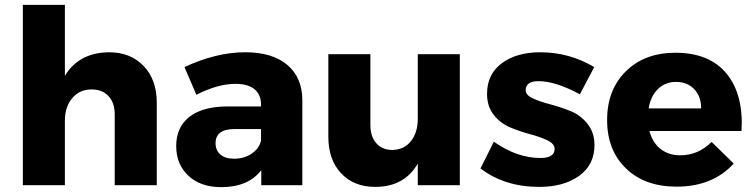

<svg xmlns="http://www.w3.org/2000/svg" viewBox="-20 -762 3096 790"><path d="M74 0V-742H247V-450Q304 -545 428 -547Q517 -547 571 -490.5Q625 -434 625 -340V0H452V-292Q452 -339 426.5 -366.5Q401 -394 357 -394Q307 -394 277 -358Q247 -322 247 -266V0Z M705 -161Q705 -238 758.5 -280.5Q812 -323 912 -324H1054V-332Q1054 -372 1027.5 -394.5Q1001 -417 949 -417Q876 -417 788 -372L739 -486Q870 -547 989 -547Q1100 -547 1161.5 -495.5Q1223 -444 1224 -352V0H1055V-62Q1002 8 890 8Q805 8 755 -39Q705 -86 705 -161ZM867 -173Q867 -143 887 -126Q907 -109 943 -109Q984 -109 1015 -129.5Q1046 -150 1054 -183V-231H945Q867 -231 867 -173Z M1331 -199V-539H1504V-248Q1504 -200 1528.5 -172.5Q1553 -145 1594 -145Q1643 -146 1671 -181.5Q1699 -217 1699 -273V-539H1872V0H1699V-89Q1644 7 1524 7Q1436 7 1383.5 -49Q1331 -105 1331 -199Z M1957 -69 2012 -179Q2107 -112 2203 -112Q2262 -112 2262 -149Q2262 -170 2233.5 -184Q2205 -198 2164 -209Q2123 -220 2082 -236.5Q2041 -253 2012.5 -288Q1984 -323 1984 -376Q1984 -457 2045 -502Q2106 -547 2203 -547Q2322 -547 2425 -486L2366 -374Q2266 -428 2196 -428Q2143 -428 2143 -391Q2143 -371 2172 -357.5Q2201 -344 2243 -333Q2285 -322 2326.5 -305.5Q2368 -289 2397 -253Q2426 -217 2426 -165Q2426 -84 2363 -38.5Q2300 7 2199 7Q2056 7 1957 -69Z M2478 -268Q2478 -393 2555.5 -469Q2633 -545 2759 -545Q2899 -545 2969.5 -459Q3040 -373 3031 -223H2652Q2665 -175 2698 -149Q2731 -123 2779 -123Q2853 -123 2908 -178L2999 -89Q2912 6 2764 6Q2633 6 2555.5 -69Q2478 -144 2478 -268ZM2649 -316H2865Q2865 -365 2836.5 -395Q2808 -425 2761 -425Q2717 -425 2687 -395.5Q2657 -366 2649 -316Z"/></svg>

Font: Trueno
Style: Bd
Weight: 700
Designer: Julieta Ulanovsky
Foundry: Julieta Ulanovsky
Version: Version 3.001b